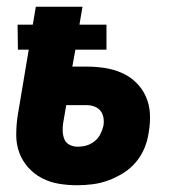

<svg xmlns="http://www.w3.org/2000/svg" viewBox="-20 -540 540 568"><path d="M208 8Q180 8 153.5 3.5Q127 -1 104 -13Q81 -25 63.5 -44.5Q46 -64 37 -88.5Q28 -113 28 -140.5Q28 -168 32 -196L65 -393H33L32 -467H77L86 -520H224L215 -467H295V-393H203L194 -343H235Q263 -343 289.5 -339Q316 -335 340 -324.5Q364 -314 382.5 -296Q401 -278 411.5 -254.5Q422 -231 423.5 -204Q425 -177 420 -149Q417 -126 408 -103.5Q399 -81 383 -61.5Q367 -42 345.5 -28.5Q324 -15 301 -6.5Q278 2 254.5 5Q231 8 208 8ZM210 -106Q223 -106 235.5 -109.5Q248 -113 259 -121.5Q270 -130 276.5 -142.5Q283 -155 286 -168Q288 -180 286 -192Q284 -204 277 -212.5Q270 -221 259 -225Q248 -229 236 -229H176L167 -177Q165 -165 165.5 -152Q166 -139 170.5 -128Q175 -117 186 -111.5Q197 -106 210 -106Z"/></svg>

Font: Iosevka Curly Heavy
Style: Italic
Weight: 900
Italic angle: -9°
Monospace: yes
Designer: Belleve Invis
Foundry: Belleve Invis
Version: Version 22.1.2; ttfautohint (v1.8.4)